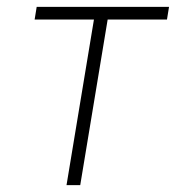

<svg xmlns="http://www.w3.org/2000/svg" viewBox="-20 -540 540 560"><path d="M174 0 254 -483H81L87 -520H473L467 -483H294L214 0Z"/></svg>

Font: Iosevka SS04 XLt Obl
Style: Regular
Weight: 200
Italic angle: -9°
Monospace: yes
Designer: Belleve Invis
Foundry: Belleve Invis
Version: Version 19.0.0; ttfautohint (v1.8.4)